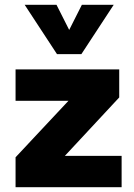

<svg xmlns="http://www.w3.org/2000/svg" viewBox="-20 -782 559 802"><path d="M251 -131H488V0H45V-125L266 -361H45V-492H478V-375ZM322 -762H455L320 -556H218L83 -762H216L269 -657Z"/></svg>

Font: wassup Sans
Style: Black
Weight: 900
Version: Version 2.001